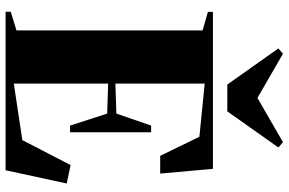

<svg xmlns="http://www.w3.org/2000/svg" viewBox="-193 -841 1034 688"><g transform="rotate(90 324.0 -497.0)"><path d="M89 -39V-706L22.5 -725V-743H585L602 -554H538.5L470 -694.5L279.5 -713.5V-393.5L387 -397L430 -521.5H454V-231H430L387 -364L279.5 -367.5V-29.5L482 -60L571.5 -233L637.5 -219L590 0H22V-18.5ZM283 -794.5 153.5 -977.5 172.5 -994 331 -902.5 489.5 -994 508.5 -977.5 379 -794.5Z"/></g></svg>

Font: Merriweather 144pt Black
Style: Regular
Weight: 900
Version: Version 2.100